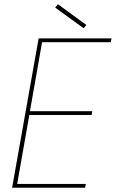

<svg xmlns="http://www.w3.org/2000/svg" viewBox="-20 -885 546 905"><path d="M505.9 -704.1 502 -686H178.2L121.1 -360.8H415L412.1 -342.8H118.2L61 -18.1H384.8L380.9 0H37.1L162.1 -704.1ZM240.2 -849.1 252.9 -865.2 387.2 -767.1 374 -752Z"/></svg>

Font: SVN-Poppins Thin
Style: Italic
Weight: 100
Italic angle: -10°
Designer: Ninad Kale (Devanagari), Jonny Pinhorn (Latin)
Foundry: Indian Type Foundry
Version: Version 3.002 2017